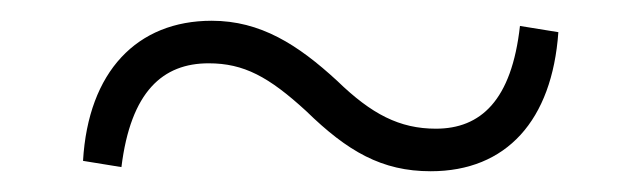

<svg xmlns="http://www.w3.org/2000/svg" viewBox="-20 -465 615 185"><path d="M305 -387C267 -422 231 -445 184 -445C112 -445 65 -396 60 -310L97 -304C106 -377 137 -404 181 -404C215 -404 239 -391 275 -358C315 -319 348 -300 395 -300C468 -300 512 -349 518 -434L481 -440C473 -368 443 -341 400 -341C365 -341 338 -355 305 -387Z"/></svg>

Font: Source Han Serif CN Light
Style: Regular
Weight: 300
Designer: Ryoko NISHIZUKA 西塚涼子 (kana & ideographs); Frank Grießhammer (Latin, Greek & Cyrillic); Wenlong ZHANG 张文龙 (bopomofo); San
Foundry: Adobe
Version: Version 2.003;hotconv 1.1.1;makeotfexe 2.6.0